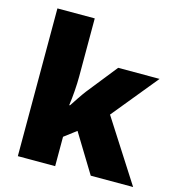

<svg xmlns="http://www.w3.org/2000/svg" viewBox="-112 -857 882 954"><g transform="rotate(15 329.5 -380.0)"><path d="M258 -461Q258 -427 255 -386Q252 -345 247 -311H251Q262 -328 279.5 -354Q297 -380 310 -397L434 -553H647L455 -318L659 0H441L320 -198L258 -151V0H66V-760H258Z"/></g></svg>

Font: Noto Sans Thaana Black
Style: Regular
Weight: 900
Designer: David Williams
Foundry: Google Inc.
Version: Version 3.001; ttfautohint (v1.8.4.7-5d5b)